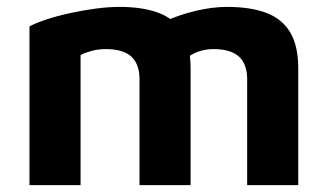

<svg xmlns="http://www.w3.org/2000/svg" viewBox="-20 -540 956 560"><path d="M535.9 -340.4V0H386.9V-309.6Q386.9 -329 381.7 -345.1Q376.5 -361.3 365.2 -372.8Q354 -384.3 335 -390.5Q316.1 -396.8 288.6 -396.8Q266 -396.8 246.7 -391.4Q227.3 -386.1 215 -379.6V0H66V-463.2Q85.1 -473.1 115.8 -483.3Q146.6 -493.5 183.6 -501.6Q220.6 -509.7 258.3 -514.8Q295.9 -519.9 328.1 -519.9Q396.2 -519.9 442.4 -502.6Q488.5 -485.3 512.2 -446.1Q535.9 -406.8 535.9 -340.4ZM382.8 -429.2Q413.7 -456.3 457.8 -476.5Q502 -496.8 550.8 -508.4Q599.5 -519.9 642.1 -519.9Q710.2 -519.9 756.4 -502.6Q802.5 -485.3 826.2 -446.1Q849.9 -406.8 849.9 -340.4V0H700.9V-309.6Q700.9 -329 695.7 -345.1Q690.5 -361.3 679.2 -372.8Q668 -384.3 649 -390.5Q630.1 -396.8 602.6 -396.8Q580 -396.8 560.7 -390.2Q541.3 -383.7 529 -373.6Z"/></svg>

Font: Maven Pro
Style: Regular
Weight: 400
Designer: Joe Prince
Foundry: Joe Prince
Version: Version 2.103